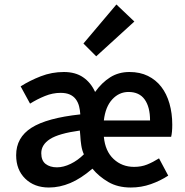

<svg xmlns="http://www.w3.org/2000/svg" viewBox="-20 -824 825 856"><path d="M198 12Q133 12 92.5 -27.5Q52 -67 52 -132Q52 -211 120.5 -254.5Q189 -298 338 -314Q337 -333 332.5 -350.5Q328 -368 318 -381.5Q308 -395 291.5 -402.5Q275 -410 250 -410Q215 -410 180.5 -396Q146 -382 114 -362L72 -439Q113 -465 162 -484Q211 -503 265 -503Q316 -503 350.5 -479.5Q385 -456 404 -414Q434 -456 471.5 -479.5Q509 -503 557 -503Q604 -503 639.5 -485.5Q675 -468 699 -437Q723 -406 735.5 -362.5Q748 -319 748 -268Q748 -234 743 -214H443Q449 -150 486.5 -115Q524 -80 578 -80Q610 -80 636 -90.5Q662 -101 689 -118L730 -41Q695 -18 652.5 -3Q610 12 563 12Q505 12 463 -12.5Q421 -37 392 -72Q341 -28 293.5 -8Q246 12 198 12ZM234 -78Q263 -78 295 -93.5Q327 -109 354 -136Q346 -153 342.5 -175Q339 -197 338 -219L336 -242Q242 -229 203 -204Q164 -179 164 -141Q164 -108 183.5 -93Q203 -78 234 -78ZM443 -287H649Q649 -347 625 -380.5Q601 -414 553 -414Q511 -414 480.5 -381Q450 -348 443 -287ZM409 -573 352 -630 499 -804 579 -728Z"/></svg>

Font: TT Toshiba Sans Medium
Style: Regular
Weight: 500
Designer: Paul D. Hunt
Foundry: Toshiba Corporation
Version: Version 2.020;PS 2.000;hotconv 1.0.86;makeotf.lib2.5.63406